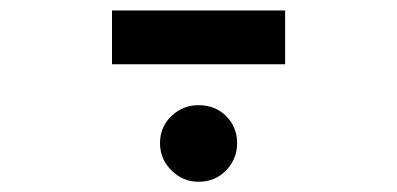

<svg xmlns="http://www.w3.org/2000/svg" viewBox="-20 -1114 757 366"><path d="M358.5 -767.5Q328.5 -767.5 306.8 -789.2Q285 -811 285 -841Q285 -872 306.8 -892.8Q328.5 -913.5 358.5 -913.5Q390 -913.5 411 -892.8Q432 -872 432 -841Q432 -811 411 -789.2Q390 -767.5 358.5 -767.5ZM193.5 -991.5V-1094H523.5V-991.5Z"/></svg>

Font: Undotted
Style: Bold
Weight: 700
Designer: Delve Withrington, Dave Bailey, Thomas Jockin
Foundry: Delve Fonts LLC
Version: Version 4.000